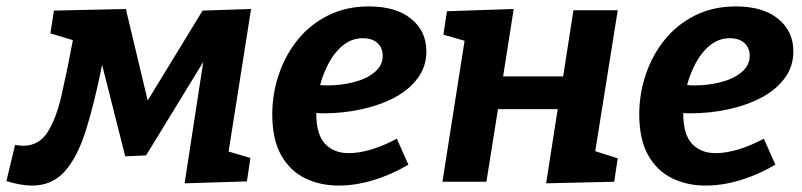

<svg xmlns="http://www.w3.org/2000/svg" viewBox="-61 -566 2499 598"><path d="M-41 -2 -14 -115Q-2 -112 11 -112Q60 -112 87 -154Q114 -196 131 -270.5Q148 -345 166 -441L96 -462L107 -533L331 -538L399 -253L570 -533L721 -538L651 -94L719 -74L708 -1L514 5L572 -373L394 -82L329 -79L257 -364Q233 -244 206.5 -160Q180 -76 140.5 -32Q101 12 39 12Q4 12 -41 -2Z M994 12Q936 12 889 -11Q842 -34 814.5 -83Q787 -132 787 -210Q787 -274 807.5 -334.5Q828 -395 866.5 -442.5Q905 -490 961 -518Q1017 -546 1088 -546Q1172 -546 1219.5 -507.5Q1267 -469 1267 -406Q1267 -359 1240 -322.5Q1213 -286 1167.5 -262Q1122 -238 1064.5 -225.5Q1007 -213 945 -213Q934 -213 924 -214V-213Q924 -147 951.5 -118Q979 -89 1025 -89Q1057 -89 1095.5 -100.5Q1134 -112 1175 -134L1211 -53Q1156 -21 1100.5 -4.5Q1045 12 994 12ZM1069 -447Q1036 -447 1009.5 -426.5Q983 -406 964.5 -372.5Q946 -339 936 -301Q947 -300 960 -300Q1001 -300 1040.5 -310Q1080 -320 1105.5 -341Q1131 -362 1131 -392Q1131 -417 1114.5 -432Q1098 -447 1069 -447Z M1317 0 1386 -439 1320 -458 1331 -531 1539 -538 1506 -328H1693L1725 -534H1863L1793 -95L1863 -73L1852 0L1640 5L1676 -226H1490L1454 0Z M2137 12Q2079 12 2032 -11Q1985 -34 1957.5 -83Q1930 -132 1930 -210Q1930 -274 1950.5 -334.5Q1971 -395 2009.5 -442.5Q2048 -490 2104 -518Q2160 -546 2231 -546Q2315 -546 2362.5 -507.5Q2410 -469 2410 -406Q2410 -359 2383 -322.5Q2356 -286 2310.5 -262Q2265 -238 2207.5 -225.5Q2150 -213 2088 -213Q2077 -213 2067 -214V-213Q2067 -147 2094.5 -118Q2122 -89 2168 -89Q2200 -89 2238.5 -100.5Q2277 -112 2318 -134L2354 -53Q2299 -21 2243.5 -4.5Q2188 12 2137 12ZM2212 -447Q2179 -447 2152.5 -426.5Q2126 -406 2107.5 -372.5Q2089 -339 2079 -301Q2090 -300 2103 -300Q2144 -300 2183.5 -310Q2223 -320 2248.5 -341Q2274 -362 2274 -392Q2274 -417 2257.5 -432Q2241 -447 2212 -447Z"/></svg>

Font: Bitter
Style: Bold Italic
Weight: 700
Italic angle: -9°
Designer: Sol Matas, and Bitter project Authors
Foundry: Sol Matas
Version: Version 2.001